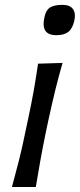

<svg xmlns="http://www.w3.org/2000/svg" viewBox="-20 -752 321 772"><path d="M28 0Q43 -55 56 -106.2Q69 -157.5 81.5 -219L92 -268.5Q106.5 -336 115.8 -388.5Q125 -441 133 -496L231.5 -499Q215.5 -443.5 202.5 -390.5Q189.5 -337.5 174.5 -268.5L164 -219Q151.5 -157.5 142.2 -106.2Q133 -55 124 0ZM206 -610.5Q141 -610.5 159.5 -686Q165.5 -713 182.8 -722.8Q200 -732.5 230.5 -732.5Q261 -732.5 273.2 -715.8Q285.5 -699 279 -669.5Q271.5 -636.5 254.5 -623.5Q237.5 -610.5 206 -610.5Z"/></svg>

Font: Commissioner Flair
Style: Italic
Weight: 400
Italic angle: -12°
Designer: Kostas Bartsokas
Foundry: Kostas Bartsokas
Version: Version 1.000; ttfautohint (v1.8.3)